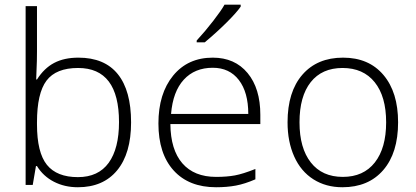

<svg xmlns="http://www.w3.org/2000/svg" viewBox="-20 -786 1770 816"><path d="M88.9 0V-759.8H137.2V-568.8Q137.2 -525.9 135.3 -489.7L133.8 -448.2H137.2Q167.5 -496.1 210.2 -518.6Q252.9 -541 313 -541Q424.3 -541 480.7 -470.9Q537.1 -400.9 537.1 -266.1Q537.1 -133.8 477.8 -62Q418.5 9.8 311 9.8Q254.4 9.8 209 -13.7Q163.6 -37.1 137.2 -80.1H132.8L119.1 0ZM137.2 -257.8Q137.2 -137.7 179.4 -85.4Q221.7 -33.2 311 -33.2Q397.9 -33.2 441.9 -94Q485.8 -154.8 485.8 -267.1Q485.8 -497.1 312 -497.1Q218.3 -497.1 177.7 -443.4Q137.2 -389.6 137.2 -266.1Z M653.3 -261.2Q653.3 -388.2 715.8 -464.6Q778.3 -541 884.3 -541Q978 -541 1032.2 -475.6Q1086.4 -410.2 1086.4 -297.9V-258.8H704.1Q705.1 -149.4 755.1 -91.8Q805.2 -34.2 898.4 -34.2Q943.8 -34.2 978.3 -40.5Q1012.7 -46.9 1065.4 -67.9V-23.9Q1020.5 -4.4 982.4 2.7Q944.3 9.8 898.4 9.8Q782.7 9.8 718 -61.5Q653.3 -132.8 653.3 -261.2ZM707 -301.8H1035.2Q1035.2 -394 995.1 -446Q955.1 -498 884.3 -498Q807.6 -498 761.2 -447.5Q714.8 -397 707 -301.8ZM815.9 -606V-613.8Q851.6 -652.3 886.5 -697.5Q921.4 -742.7 934.1 -766.1H1002.9V-757.8Q985.4 -732.4 943.1 -690.4Q900.9 -648.4 850.1 -606Z M1202.1 -266.1Q1202.1 -396 1265.1 -468.5Q1328.1 -541 1438 -541Q1547.4 -541 1609.6 -467.5Q1671.9 -394 1671.9 -266.1Q1671.9 -136.2 1608.9 -63.2Q1545.9 9.8 1435.1 9.8Q1365.2 9.8 1312 -23.9Q1258.8 -57.6 1230.5 -120.6Q1202.1 -183.6 1202.1 -266.1ZM1252.9 -266.1Q1252.9 -156.7 1301 -95.5Q1349.1 -34.2 1437 -34.2Q1524.9 -34.2 1573 -95.5Q1621.1 -156.7 1621.1 -266.1Q1621.1 -376 1572.5 -436.5Q1523.9 -497.1 1436 -497.1Q1348.1 -497.1 1300.5 -436.8Q1252.9 -376.5 1252.9 -266.1Z"/></svg>

Font: Open Sans Light
Style: Regular
Weight: 300
Foundry: Ascender Corporation
Version: Version 1.10